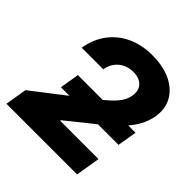

<svg xmlns="http://www.w3.org/2000/svg" viewBox="-195 -883 1029 1029"><g transform="rotate(45 319.0 -368.5)"><path d="M9.3 0 29.8 -123.5 332.5 -357.4Q367.7 -385.3 393.6 -408.9Q419.4 -432.6 435.3 -456.5Q451.2 -480.5 455.6 -508.3Q460.9 -538.6 451.2 -559.3Q441.4 -580.1 420.7 -591.1Q399.9 -602.1 369.6 -602.1Q339.4 -602.1 313 -589.8Q286.6 -577.6 269 -554.2Q251.5 -530.8 245.6 -497.6H82Q94.2 -571.3 134 -625Q173.8 -678.7 236.3 -708Q298.8 -737.3 378.4 -737.3Q460.4 -737.3 519 -709.5Q577.6 -681.6 605.2 -632.3Q632.8 -583 622.1 -517.6Q616.7 -486.8 603.5 -456.5Q590.3 -426.3 564.2 -393.1Q538.1 -359.9 493.9 -319.6Q449.7 -279.3 382.3 -228L278.3 -144L277.3 -139.2H567.9L544.9 0ZM153.3 -269 171.4 -379.4H608.4L589.8 -269Z"/></g></svg>

Font: Inter ExtraBold
Style: Italic
Weight: 800
Italic angle: -9.3988°
Designer: Rasmus Andersson
Foundry: rsms
Version: Version 4.001;git-66647c0bb